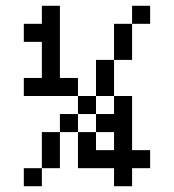

<svg xmlns="http://www.w3.org/2000/svg" viewBox="-20 -645 602 665"><path d="M437.5 -562.5H375V-437.5H437.5ZM62.5 0H125V-62.5H62.5ZM62.5 -312.5H250V-375H187.5V-625H125V-562.5H62.5V-500H125V-375H62.5ZM125 -62.5H187.5V-187.5H125ZM187.5 -187.5H250V-250H187.5ZM250 -62.5H375V0H437.5V-62.5H500V-125H437.5V-312.5H375V-250H312.5V-187.5H375V-125H312.5V-187.5H250ZM250 -250H312.5V-312.5H250ZM312.5 -312.5H375V-437.5H312.5ZM437.5 -562.5H500V-625H437.5Z"/></svg>

Font: ChillMoonMono
Style: Regular
Weight: 400
Designer: Warren2060
Foundry: ChillType
Version: Version 1.000;Glyphs 3.1.1 (3135)